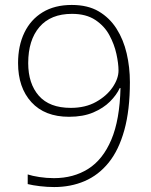

<svg xmlns="http://www.w3.org/2000/svg" viewBox="-20 -744 611 776"><path d="M505 -412Q505 -299 482.5 -218Q460 -137 419 -86.5Q378 -36 322 -12Q266 12 199 12Q171 12 141.5 8.5Q112 5 92 0V-39Q110 -33 139 -28.5Q168 -24 198 -24Q277 -24 336.5 -61.5Q396 -99 430 -179.5Q464 -260 467 -388H464Q451 -360 424.5 -333.5Q398 -307 357 -289.5Q316 -272 259 -272Q161 -272 107 -331Q53 -390 53 -489Q53 -559 78.5 -612Q104 -665 152.5 -694.5Q201 -724 270 -724Q335 -724 379 -698Q423 -672 451 -628Q479 -584 492 -528Q505 -472 505 -412ZM271 -688Q185 -688 139.5 -635Q94 -582 94 -489Q94 -406 137 -357Q180 -308 266 -308Q325 -308 368 -332Q411 -356 435 -391Q459 -426 459 -459Q459 -487 450.5 -526Q442 -565 422 -602Q402 -639 365 -663.5Q328 -688 271 -688Z"/></svg>

Font: Noto Sans Hebrew Thin ExtraLight
Style: Regular
Weight: 250
Version: Version 3.001